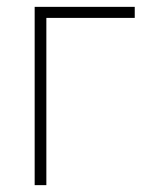

<svg xmlns="http://www.w3.org/2000/svg" viewBox="-20 -540 436 560"><path d="M81.1 0V-520H373V-487.8H115.2V0Z"/></svg>

Font: Rawline ExtraLight
Style: Regular
Weight: 275
Designer: Matt McInerney, Pablo Impallari, Rodrigo Fuenzalida
Foundry: Matt McInerney, Pablo Impallari, Rodrigo Fuenzalida
Version: Version 4.020;PS 004.020;hotconv 1.0.88;makeotf.lib2.5.64775